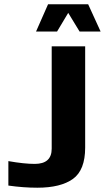

<svg xmlns="http://www.w3.org/2000/svg" viewBox="-20 -865 489 895"><path d="M377 -649H221V-172C221 -124.7 194.7 -101 142 -101C109.3 -101 68.3 -105.3 19 -114V0C65.7 6.7 110.7 10 154 10C226.7 10 282 -3.7 320 -31C358 -58.3 377 -107 377 -177ZM449 -718 391 -845H204L148 -718H246L298 -805L351 -718Z"/></svg>

Font: Play
Style: Bold
Weight: 700
Designer: Jonas Hecksher
Foundry: Jonas Hecksher, Playtypeª, e-types AS
Version: Version 1.002